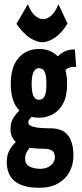

<svg xmlns="http://www.w3.org/2000/svg" viewBox="-20 -714 390 910"><path d="M165 -156Q146 -156 129 -160Q123 -153 118.5 -147Q114 -141 114 -133Q114 -120 138.5 -113Q163 -106 218 -106Q276 -106 302 -73Q328 -40 328 25Q328 66 309.5 100.5Q291 135 255 155.5Q219 176 166 176Q12 176 12 53Q12 23 24 -0.5Q36 -24 55 -41Q43 -52 36 -68.5Q29 -85 30 -108Q30 -132 42 -152.5Q54 -173 72 -190Q31 -231 31 -316Q31 -398 68.5 -440Q106 -482 165 -482Q219 -482 254 -447Q271 -464 291.5 -472.5Q312 -481 335 -479L341 -396Q326 -399 313.5 -395.5Q301 -392 290 -383Q298 -353 298 -316Q298 -259 279.5 -224Q261 -189 230.5 -172.5Q200 -156 165 -156ZM164 -241Q183 -241 191.5 -258Q200 -275 200 -316Q200 -357 191.5 -374Q183 -391 164 -391Q149 -391 139.5 -373.5Q130 -356 130 -316Q130 -276 139 -258.5Q148 -241 164 -241ZM99 38Q99 64 119.5 75Q140 86 172 86Q201 86 220.5 70Q240 54 240 33Q240 7 225.5 -1Q211 -9 188 -9Q171 -9 153.5 -10Q136 -11 120 -13Q111 -2 105 10.5Q99 23 99 38ZM180 -514Q155 -514 123.5 -533.5Q92 -553 58 -601L112 -694Q128 -653 148 -638Q168 -623 185 -623Q200 -623 219.5 -637Q239 -651 257 -694L300 -602Q274 -559 241.5 -536.5Q209 -514 180 -514Z"/></svg>

Font: Inconsolata ExtraCondensed Black
Style: Regular
Weight: 900
Width: 2
Monospace: yes
Designer: Raph Levien, Cyreal, Brenton Simpson
Foundry: Raph Levien, Cyreal, Google
Version: Version 3.001; ttfautohint (v1.8.2.53-6de2)